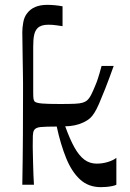

<svg xmlns="http://www.w3.org/2000/svg" viewBox="-20 -761 536 792"><path d="M75 -375Q75 -402 75 -420Q75 -438 74.5 -460.5Q74 -483 73.5 -521.5Q73 -560 72 -628Q72 -647 76 -669Q80 -691 91 -705Q117 -741 175 -741Q189 -741 205.5 -739.5Q222 -738 238 -735V-653Q224 -655 214 -656.5Q204 -658 196 -658.5Q188 -659 179 -659Q149 -659 135 -645Q125 -635 121 -617.5Q117 -600 117 -569Q117 -553 117 -531Q117 -509 117 -485Q117 -461 117 -439Q117 -417 117 -401.5Q117 -386 117 -380Q117 -363 118 -355Q119 -347 123 -342Q130 -336 153.5 -334Q177 -332 228 -332Q267 -332 288.5 -333Q310 -334 321 -337.5Q332 -341 338 -346Q348 -354 356.5 -371Q365 -388 373 -408Q381 -427 384 -437.5Q387 -448 390.5 -458.5Q394 -469 399 -489H449Q429 -433 414 -395Q399 -357 388.5 -333Q378 -309 369 -295Q360 -281 352 -274Q341 -264 324 -256Q307 -248 287.5 -244Q268 -240 249 -240Q268 -187 287 -153Q306 -119 328 -102.5Q350 -86 379 -86Q403 -86 425.5 -93Q448 -100 460 -110V1Q455 4 443 6.5Q431 9 418.5 10Q406 11 396 11Q345 11 310.5 -20.5Q276 -52 253 -108.5Q230 -165 214 -239Q170 -239 148 -237Q126 -235 120 -223Q116 -215 115.5 -201Q115 -187 115 -157Q115 -150 115.5 -131Q116 -112 116.5 -87.5Q117 -63 118 -39Q119 -15 120 1H72Q74 -108 74.5 -205Q75 -302 75 -375Z"/></svg>

Font: Ojuju SemiBold
Style: Regular
Weight: 600
Designer: Chisaokwu Joboson, Mirko Velimirovic
Foundry: Udi Foundry
Version: Version 1.000